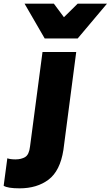

<svg xmlns="http://www.w3.org/2000/svg" viewBox="-164 -814 604 1048"><path d="M260 -604H80L-30 -794H130L185 -720L260 -794H420ZM-57 214Q-122 214 -144 200L-124 50Q-108 56 -79 56Q-48 56 -26.5 43Q-5 30 0 -15L68 -530H252L182 5Q164 119 101 166.5Q38 214 -57 214Z"/></svg>

Font: Tanohe Sans ExtraBold
Style: Italic
Weight: 800
Designer: Village Type and Design LLC & Cristiano Sobral
Foundry: Cooper Hewitt Smithsonian Design Museum
Version: Version 1.00;September 29, 2021;FontCreator 13.0.0.2655 64-b